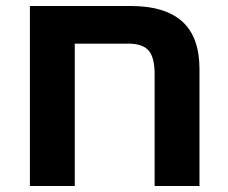

<svg xmlns="http://www.w3.org/2000/svg" viewBox="-20 -622 762 642"><path d="M416 -602Q532 -602 589.5 -550Q647 -498 647 -391V0H497V-374Q497 -430 477 -453Q457 -476 410 -476H230V0H80V-602Z"/></svg>

Font: Noto Sans Hebrew
Style: Bold
Weight: 700
Designer: Monotype Design Team
Foundry: Monotype Imaging Inc.
Version: Version 2.003